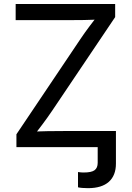

<svg xmlns="http://www.w3.org/2000/svg" viewBox="-20 -748 669 976"><path d="M376.5 204.1V126.5Q384.8 127.9 392.3 128.4Q399.9 128.9 405.3 128.9Q445.8 128.9 461.2 116.9Q476.6 105 476.6 79.6V0H569.3V83.5Q569.3 144 533.2 176.3Q497.1 208.5 427.2 208.5Q411.6 208.5 397.7 207.3Q383.8 206.1 376.5 204.1ZM63.5 0V-65.4L388.7 -549.3Q410.6 -582 435.5 -615Q460.4 -647.9 485.4 -680.2L495.6 -649.9Q450.7 -647 405.3 -646.2Q359.9 -645.5 314.9 -645.5H59.6V-727.5H565.4V-661.1L245.1 -185.1Q221.7 -150.4 195.6 -115.7Q169.4 -81.1 143.6 -47.4L133.3 -77.6Q178.2 -80.6 222.9 -81.3Q267.6 -82 312.5 -82H569.3V0Z"/></svg>

Font: Inter Variable LoSnoCo
Style: Regular
Weight: 400
Designer: Rasmus Andersson
Foundry: rsms
Version: Version 4.000;git-a52131595; featfreeze: case,dlig,ss01,ss02